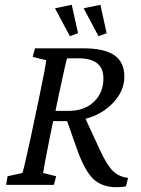

<svg xmlns="http://www.w3.org/2000/svg" viewBox="-20 -776 594 806"><path d="M393.6 -624 331.1 -741.2 401.4 -755.9 427.7 -636.7ZM273.4 -624 210.9 -741.2 281.2 -755.9 307.6 -636.7ZM5.9 0 11.7 -36.1 74.2 -49.8Q83.5 -81.1 107.4 -191.4L146.5 -377Q172.4 -500.5 173.8 -523.4L117.2 -537.1L127 -573.2H329.1Q417.5 -573.2 459.7 -544.4Q502 -515.6 502 -454.1Q502 -395 455.8 -345.5Q409.7 -295.9 338.9 -277.3L400.4 -144.5Q428.7 -83 453.9 -58.3Q479 -33.7 517.6 -29.3L508.8 5.9Q493.2 9.8 468.8 9.8Q407.2 9.8 370.8 -25.6Q334.5 -61 302.7 -151.4L261.7 -267.6H203.1L187.5 -191.4Q164.1 -74.7 161.1 -49.8L215.8 -36.1L206.1 0ZM261.7 -531.2Q257.3 -520.5 226.6 -377L212.9 -310.5H267.6Q334.5 -310.5 374.3 -348.6Q414.1 -386.7 414.1 -447.3Q414.1 -531.2 309.6 -531.2Z"/></svg>

Font: Crimson Pro
Style: Italic
Weight: 400
Italic angle: -12°
Designer: Jacques Le Bailly
Foundry: Baron von Fonthausen
Version: Version 1.003